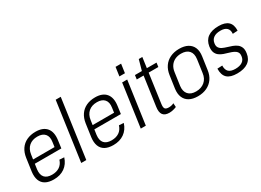

<svg xmlns="http://www.w3.org/2000/svg" viewBox="-26 -1418 2856 2103"><g transform="rotate(-30 1401.5 -366.5)"><path d="M221 7Q158 7 117.5 -15.5Q77 -38 60.5 -82Q44 -126 52 -189L75 -351Q84 -413 114 -457Q144 -501 193 -524Q242 -547 305 -547Q399 -547 443 -494Q487 -441 473 -342L460 -247H112L119 -297H414L399 -270L411 -356Q421 -421 390.5 -456Q360 -491 297 -491Q231 -491 190 -455.5Q149 -420 140 -355L115 -182Q107 -116 136.5 -82Q166 -48 230 -48Q287 -48 325.5 -74Q364 -100 380 -151L439 -147Q415 -72 358.5 -32.5Q302 7 221 7Z M737 -740 633 0H569L673 -740Z M974 7Q911 7 870.5 -15.5Q830 -38 813.5 -82Q797 -126 805 -189L828 -351Q837 -413 867 -457Q897 -501 946 -524Q995 -547 1058 -547Q1152 -547 1196 -494Q1240 -441 1226 -342L1213 -247H865L872 -297H1167L1152 -270L1164 -356Q1174 -421 1143.5 -456Q1113 -491 1050 -491Q984 -491 943 -455.5Q902 -420 893 -355L868 -182Q860 -116 889.5 -82Q919 -48 983 -48Q1040 -48 1078.5 -74Q1117 -100 1133 -151L1192 -147Q1168 -72 1111.5 -32.5Q1055 7 974 7Z M1462 -540 1386 0H1322L1398 -540ZM1491 -724 1475 -612H1405L1421 -724Z M1683 7Q1625 7 1601.5 -25Q1578 -57 1588 -124L1646 -534L1684 -671H1729L1653 -126Q1646 -81 1657.5 -64Q1669 -47 1706 -47Q1722 -47 1738 -50.5Q1754 -54 1770 -62L1773 -13Q1759 -7 1744 -2.5Q1729 2 1713.5 4.5Q1698 7 1683 7ZM1560 -540H1833L1826 -488H1553Z M2044 7Q1979 7 1936.5 -16.5Q1894 -40 1875.5 -84Q1857 -128 1865 -190L1888 -350Q1897 -412 1927.5 -456Q1958 -500 2008 -523.5Q2058 -547 2122 -547Q2186 -547 2229 -523.5Q2272 -500 2290.5 -456Q2309 -412 2300 -350L2277 -190Q2269 -128 2238 -84Q2207 -40 2157.5 -16.5Q2108 7 2044 7ZM2052 -49Q2118 -49 2161.5 -86Q2205 -123 2213 -189L2236 -351Q2245 -418 2212.5 -454.5Q2180 -491 2113 -491Q2070 -491 2035.5 -474.5Q2001 -458 1979.5 -426.5Q1958 -395 1952 -351L1929 -189Q1921 -123 1953.5 -86Q1986 -49 2052 -49Z M2541 6Q2455 6 2415 -31.5Q2375 -69 2377 -149L2440 -152Q2438 -99 2464.5 -73.5Q2491 -48 2549 -48Q2604 -48 2636.5 -70Q2669 -92 2674 -134Q2679 -167 2666 -186Q2653 -205 2629 -216.5Q2605 -228 2575 -236.5Q2545 -245 2515.5 -255Q2486 -265 2462.5 -282.5Q2439 -300 2427.5 -328.5Q2416 -357 2422 -403Q2433 -475 2483 -511Q2533 -547 2620 -547Q2702 -547 2741 -510.5Q2780 -474 2777 -399L2714 -395Q2718 -444 2692 -468.5Q2666 -493 2613 -493Q2558 -493 2526 -470.5Q2494 -448 2488 -405Q2483 -372 2496 -352Q2509 -332 2533 -320.5Q2557 -309 2586.5 -300.5Q2616 -292 2646 -281Q2676 -270 2699 -253Q2722 -236 2734 -207.5Q2746 -179 2739 -134Q2730 -65 2679.5 -29.5Q2629 6 2541 6Z"/></g></svg>

Font: Pathway Extreme SemiCondensed ExtraLight
Style: Italic
Weight: 250
Width: 4
Italic angle: -8°
Version: Version 1.001;gftools[0.9.26]